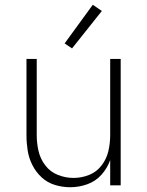

<svg xmlns="http://www.w3.org/2000/svg" viewBox="-20 -777 616 805"><path d="M274 8Q311 8 346 -4.5Q381 -17 405.5 -44.5Q430 -72 442 -106V0H486V-530H442V-210Q442 -177 434.5 -144Q427 -111 406 -83.5Q385 -56 353.5 -43.5Q322 -31 288 -31Q255 -31 223 -43.5Q191 -56 170 -83.5Q149 -111 141.5 -144Q134 -177 134 -210V-530H91V-210Q91 -178 96 -146Q101 -114 116 -84.5Q131 -55 155 -33Q179 -11 210.5 -1.5Q242 8 274 8ZM282 -574 407 -731 369 -757 251 -595Z"/></svg>

Font: Iosevka Sparkle Extralight
Style: Regular
Weight: 200
Designer: Belleve Invis
Foundry: Belleve Invis
Version: Version 4.5.0; ttfautohint (v1.8.3)